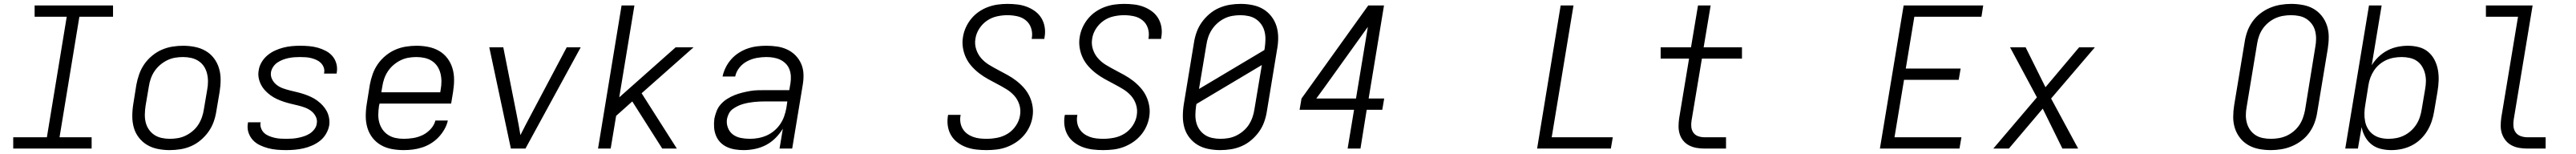

<svg xmlns="http://www.w3.org/2000/svg" viewBox="-20 -763 13240 791"><path d="M48 0V-58H221L323 -677H158V-735H561V-677H388L286 -58H451V0Z M852 8Q852 8 852 8Q852 8 852 8Q821 8 791 2Q761 -4 736.5 -18.5Q712 -33 694 -56Q676 -79 668 -107Q660 -135 660 -166Q660 -197 665 -228L681 -328Q686 -355 695.5 -382Q705 -409 721.5 -433Q738 -457 761.5 -476.5Q785 -496 811.5 -507.5Q838 -519 866 -523.5Q894 -528 921 -528Q921 -528 921 -528Q921 -528 921 -528Q952 -528 982 -522Q1012 -516 1037 -501.5Q1062 -487 1079.5 -464Q1097 -441 1105.5 -413Q1114 -385 1114 -354Q1114 -323 1109 -292L1092 -192Q1088 -165 1078.5 -138Q1069 -111 1052 -87Q1035 -63 1012 -43.5Q989 -24 962.5 -12.5Q936 -1 908 3.5Q880 8 852 8ZM853 -50Q873 -50 894 -53.5Q915 -57 934.5 -66.5Q954 -76 971 -90.5Q988 -105 999.5 -123Q1011 -141 1018 -161Q1025 -181 1028 -202L1045 -302Q1049 -323 1049 -344.5Q1049 -366 1044 -386Q1039 -406 1028 -422.5Q1017 -439 1000 -450Q983 -461 962.5 -465.5Q942 -470 920 -470Q900 -470 879.5 -466.5Q859 -463 839.5 -453.5Q820 -444 803 -429.5Q786 -415 774 -397Q762 -379 755 -359Q748 -339 745 -318L728 -218Q725 -197 724.5 -175.5Q724 -154 729 -134Q734 -114 745.5 -97.5Q757 -81 773.5 -70Q790 -59 811 -54.5Q832 -50 853 -50Z M1451 8Q1427 8 1403.5 6Q1380 4 1357.5 -2Q1335 -8 1314.5 -18Q1294 -28 1279 -44.5Q1264 -61 1257 -83Q1250 -105 1254 -129Q1254 -131 1254.5 -132.5Q1255 -134 1255 -135H1320Q1320 -134 1320 -133.5Q1320 -133 1319 -132Q1317 -117 1322.5 -103Q1328 -89 1338.5 -79.5Q1349 -70 1362.5 -64.5Q1376 -59 1390.5 -55.5Q1405 -52 1420.5 -51Q1436 -50 1451 -50Q1466 -50 1481.5 -51Q1497 -52 1512 -55Q1527 -58 1542.5 -63Q1558 -68 1571.5 -76.5Q1585 -85 1595.5 -98.5Q1606 -112 1608 -127Q1612 -147 1603 -164.5Q1594 -182 1579.5 -193Q1565 -204 1547.5 -210.5Q1530 -217 1511 -221.5Q1492 -226 1473.5 -230.5Q1455 -235 1437 -241Q1419 -247 1402 -255Q1385 -263 1370 -274Q1355 -285 1342.5 -298.5Q1330 -312 1321.5 -328.5Q1313 -345 1309.5 -364Q1306 -383 1310 -403Q1313 -424 1325 -444Q1337 -464 1355 -479Q1373 -494 1394 -503.5Q1415 -513 1436.5 -518.5Q1458 -524 1479.5 -526Q1501 -528 1522 -528Q1546 -528 1569 -526Q1592 -524 1613.5 -518Q1635 -512 1655 -501.5Q1675 -491 1689 -474.5Q1703 -458 1709 -436Q1715 -414 1711 -391Q1711 -389 1710.5 -387.5Q1710 -386 1710 -385H1645Q1646 -386 1646 -386.5Q1646 -387 1646 -388Q1649 -403 1644 -416.5Q1639 -430 1629.5 -439.5Q1620 -449 1607 -455Q1594 -461 1580 -464.5Q1566 -468 1551.5 -469Q1537 -470 1522 -470Q1508 -470 1493.5 -469Q1479 -468 1464 -465Q1449 -462 1434.5 -456.5Q1420 -451 1407 -442.5Q1394 -434 1385 -421Q1376 -408 1373 -393Q1370 -373 1378.5 -356Q1387 -339 1401.5 -327.5Q1416 -316 1434 -309.5Q1452 -303 1470.5 -298.5Q1489 -294 1507.5 -289.5Q1526 -285 1544 -279Q1562 -273 1579 -265Q1596 -257 1611 -246Q1626 -235 1638.5 -221.5Q1651 -208 1659.5 -192Q1668 -176 1671.5 -156.5Q1675 -137 1672 -118Q1668 -96 1655.5 -75Q1643 -54 1624.5 -39.5Q1606 -25 1584 -15.5Q1562 -6 1540 -1Q1518 4 1495.5 6Q1473 8 1451 8Z M2055 8Q2024 8 1994 2.5Q1964 -3 1938.5 -17.5Q1913 -32 1895 -55Q1877 -78 1868.5 -106.5Q1860 -135 1860 -166Q1860 -197 1865 -228L1881 -328Q1886 -355 1895.5 -382Q1905 -409 1921.5 -433Q1938 -457 1961.5 -476.5Q1985 -496 2011.5 -507.5Q2038 -519 2066 -523.5Q2094 -528 2121 -528Q2121 -528 2121 -528Q2121 -528 2121 -528Q2152 -528 2182 -522Q2212 -516 2237 -501.5Q2262 -487 2279.5 -464Q2297 -441 2305.5 -413Q2314 -385 2314 -354Q2314 -323 2309 -292L2299 -231H1931L1928 -218Q1925 -197 1924.5 -175.5Q1924 -154 1929.5 -134Q1935 -114 1946.5 -97.5Q1958 -81 1975 -70Q1992 -59 2012.5 -54.5Q2033 -50 2055 -50Q2079 -50 2104 -54Q2129 -58 2152 -69Q2175 -80 2193.5 -100Q2212 -120 2218 -144H2282Q2277 -121 2264.5 -99Q2252 -77 2234.5 -58.5Q2217 -40 2195 -26.5Q2173 -13 2149.5 -5.5Q2126 2 2102.5 5Q2079 8 2055 8ZM1940 -289H2243L2245 -302Q2249 -323 2249 -344.5Q2249 -366 2244 -386Q2239 -406 2228 -422.5Q2217 -439 2200 -450Q2183 -461 2162.5 -465.5Q2142 -470 2120 -470Q2100 -470 2079.5 -466.5Q2059 -463 2039.5 -453.5Q2020 -444 2003 -429.5Q1986 -415 1974 -397Q1962 -379 1955 -359Q1948 -339 1945 -318Z M2606 0 2495 -520H2567L2636 -173Q2641 -147 2646 -121Q2651 -95 2655 -69Q2668 -95 2681.5 -121Q2695 -147 2709 -173L2893 -520H2965L2681 0Z M3054 0 3175 -735H3241L3163 -263L3453 -520H3545L3278 -284L3459 0H3384L3230 -242L3147 -168L3119 0Z M3803 8Q3803 8 3803 8Q3803 8 3803 8H3802Q3780 8 3758 4.5Q3736 1 3716.5 -8Q3697 -17 3682.5 -32Q3668 -47 3660 -67Q3652 -87 3650.5 -109Q3649 -131 3652 -154Q3656 -173 3663.5 -192.5Q3671 -212 3685.5 -228Q3700 -244 3718.5 -255.5Q3737 -267 3756 -274.5Q3775 -282 3795 -287Q3815 -292 3835 -295.5Q3855 -299 3875 -299.5Q3895 -300 3914 -300H4037L4043 -335Q4046 -354 4045 -372.5Q4044 -391 4037.5 -407.5Q4031 -424 4018.5 -436.5Q4006 -449 3990 -456.5Q3974 -464 3956 -467Q3938 -470 3919 -470Q3895 -470 3870 -465.5Q3845 -461 3821.5 -449Q3798 -437 3781 -416Q3764 -395 3759 -370H3694Q3699 -394 3710.5 -417Q3722 -440 3739 -459Q3756 -478 3778 -492Q3800 -506 3823.5 -514Q3847 -522 3871 -525Q3895 -528 3919 -528Q3947 -528 3974.5 -524Q4002 -520 4026.5 -508.5Q4051 -497 4069.5 -478Q4088 -459 4098.5 -434.5Q4109 -410 4110 -382Q4111 -354 4106 -326L4052 0H3987L4004 -102Q3988 -76 3966 -54Q3944 -32 3917 -18Q3890 -4 3860.5 2Q3831 8 3803 8ZM3835 -50Q3856 -50 3878 -54Q3900 -58 3920.5 -67Q3941 -76 3959 -91Q3977 -106 3990 -125Q4003 -144 4010.5 -165Q4018 -186 4022 -208L4027 -242H3914Q3900 -242 3886 -241.5Q3872 -241 3857.5 -239.5Q3843 -238 3829 -235.5Q3815 -233 3800.5 -229Q3786 -225 3772.5 -218.5Q3759 -212 3746.5 -203Q3734 -194 3727 -180.5Q3720 -167 3717 -153Q3713 -129 3721.5 -107Q3730 -85 3747.5 -72Q3765 -59 3788 -54.5Q3811 -50 3835 -50Z M5051 8Q5024 8 4998 5Q4972 2 4948 -6.5Q4924 -15 4903.5 -30Q4883 -45 4870 -66Q4857 -87 4852.5 -112.5Q4848 -138 4852 -165Q4852 -167 4852.5 -169Q4853 -171 4854 -173H4918Q4918 -172 4917.5 -170.5Q4917 -169 4917 -168Q4914 -150 4917 -132.5Q4920 -115 4929 -100.5Q4938 -86 4951.5 -76Q4965 -66 4981.5 -60Q4998 -54 5015.5 -52Q5033 -50 5051 -50Q5078 -50 5106.5 -55.5Q5135 -61 5160 -76.5Q5185 -92 5202 -117.5Q5219 -143 5223 -170Q5228 -199 5219.5 -225.5Q5211 -252 5193.5 -271.5Q5176 -291 5153 -305Q5130 -319 5106 -331.5Q5082 -344 5058.5 -357Q5035 -370 5014 -386Q4993 -402 4975 -422Q4957 -442 4945.5 -466Q4934 -490 4929.5 -518Q4925 -546 4930 -574Q4934 -599 4945 -623Q4956 -647 4973 -667.5Q4990 -688 5012 -703Q5034 -718 5058.5 -727Q5083 -736 5108 -739.5Q5133 -743 5158 -743Q5184 -743 5209.5 -740Q5235 -737 5258.5 -728Q5282 -719 5301.5 -704.5Q5321 -690 5333.5 -669Q5346 -648 5350 -622.5Q5354 -597 5349 -571Q5349 -569 5348.5 -567Q5348 -565 5348 -563H5283Q5283 -565 5283.5 -566Q5284 -567 5284 -569Q5288 -595 5280 -619Q5272 -643 5253 -658.5Q5234 -674 5209 -679.5Q5184 -685 5158 -685Q5132 -685 5104.5 -679Q5077 -673 5053.5 -657Q5030 -641 5014 -616.5Q4998 -592 4994 -565Q4989 -537 4997.5 -510.5Q5006 -484 5023.5 -464Q5041 -444 5064 -430Q5087 -416 5111 -403.5Q5135 -391 5158.5 -378Q5182 -365 5203 -349Q5224 -333 5242 -313Q5260 -293 5271.5 -269Q5283 -245 5287.5 -217.5Q5292 -190 5287 -161Q5283 -136 5271.5 -111.5Q5260 -87 5242 -66.5Q5224 -46 5201 -31Q5178 -16 5153 -7Q5128 2 5102 5Q5076 8 5051 8Z M5651 8Q5624 8 5598 5Q5572 2 5548 -6.5Q5524 -15 5503.5 -30Q5483 -45 5470 -66Q5457 -87 5452.5 -112.5Q5448 -138 5452 -165Q5452 -167 5452.5 -169Q5453 -171 5454 -173H5518Q5518 -172 5517.5 -170.5Q5517 -169 5517 -168Q5514 -150 5517 -132.5Q5520 -115 5529 -100.5Q5538 -86 5551.5 -76Q5565 -66 5581.5 -60Q5598 -54 5615.5 -52Q5633 -50 5651 -50Q5678 -50 5706.5 -55.5Q5735 -61 5760 -76.5Q5785 -92 5802 -117.5Q5819 -143 5823 -170Q5828 -199 5819.5 -225.5Q5811 -252 5793.5 -271.5Q5776 -291 5753 -305Q5730 -319 5706 -331.5Q5682 -344 5658.5 -357Q5635 -370 5614 -386Q5593 -402 5575 -422Q5557 -442 5545.5 -466Q5534 -490 5529.5 -518Q5525 -546 5530 -574Q5534 -599 5545 -623Q5556 -647 5573 -667.5Q5590 -688 5612 -703Q5634 -718 5658.5 -727Q5683 -736 5708 -739.5Q5733 -743 5758 -743Q5784 -743 5809.5 -740Q5835 -737 5858.5 -728Q5882 -719 5901.5 -704.5Q5921 -690 5933.5 -669Q5946 -648 5950 -622.5Q5954 -597 5949 -571Q5949 -569 5948.5 -567Q5948 -565 5948 -563H5883Q5883 -565 5883.5 -566Q5884 -567 5884 -569Q5888 -595 5880 -619Q5872 -643 5853 -658.5Q5834 -674 5809 -679.5Q5784 -685 5758 -685Q5732 -685 5704.5 -679Q5677 -673 5653.5 -657Q5630 -641 5614 -616.5Q5598 -592 5594 -565Q5589 -537 5597.5 -510.5Q5606 -484 5623.5 -464Q5641 -444 5664 -430Q5687 -416 5711 -403.5Q5735 -391 5758.5 -378Q5782 -365 5803 -349Q5824 -333 5842 -313Q5860 -293 5871.5 -269Q5883 -245 5887.5 -217.5Q5892 -190 5887 -161Q5883 -136 5871.5 -111.5Q5860 -87 5842 -66.5Q5824 -46 5801 -31Q5778 -16 5753 -7Q5728 2 5702 5Q5676 8 5651 8Z M6252 8Q6252 8 6252 8Q6252 8 6252 8Q6221 8 6191 2Q6161 -4 6136.5 -18.5Q6112 -33 6094 -56Q6076 -79 6068 -107Q6060 -135 6060 -166Q6060 -197 6065 -228L6117 -543Q6121 -570 6130.5 -597Q6140 -624 6157 -648Q6174 -672 6197 -691.5Q6220 -711 6247 -722.5Q6274 -734 6301.5 -738.5Q6329 -743 6357 -743Q6357 -743 6357 -743Q6357 -743 6357 -743Q6388 -743 6418 -737Q6448 -731 6472.5 -716.5Q6497 -702 6515 -679Q6533 -656 6541.5 -628Q6550 -600 6550 -569Q6550 -538 6544 -507L6492 -192Q6488 -165 6478.5 -138Q6469 -111 6452 -87Q6435 -63 6412 -43.5Q6389 -24 6362.5 -12.5Q6336 -1 6308 3.5Q6280 8 6252 8ZM6143 -306 6479 -506 6481 -517Q6484 -538 6484.5 -559.5Q6485 -581 6480 -601Q6475 -621 6463.5 -637.5Q6452 -654 6435.5 -665Q6419 -676 6398 -680.5Q6377 -685 6356 -685Q6336 -685 6315 -681.5Q6294 -678 6274.5 -668.5Q6255 -659 6238.5 -644.5Q6222 -630 6210 -612Q6198 -594 6191 -574Q6184 -554 6181 -533ZM6253 -50Q6273 -50 6294 -53.5Q6315 -57 6334.5 -66.5Q6354 -76 6371 -90.5Q6388 -105 6399.5 -123Q6411 -141 6418 -161Q6425 -181 6428 -202L6466 -429L6130 -229L6128 -218Q6125 -197 6124.5 -175.5Q6124 -154 6129 -134Q6134 -114 6145.5 -97.5Q6157 -81 6173.5 -70Q6190 -59 6211 -54.5Q6232 -50 6253 -50Z M6907 0 6940 -199H6660L6670 -257L7013 -735H7094L7015 -257H7095L7085 -199H7005L6973 0ZM6746 -257H6950L7011 -625L6787 -313Z M7881 0 8002 -735H8068L7956 -58H8270L8260 0Z M8741 0Q8720 0 8700 -3.5Q8680 -7 8662.5 -16Q8645 -25 8632.5 -40Q8620 -55 8614 -74Q8608 -93 8608 -113.5Q8608 -134 8611 -155L8662 -462H8516V-520H8672L8708 -735H8773L8737 -520H8934V-462H8728L8675 -145Q8672 -128 8673.5 -111.5Q8675 -95 8684 -82Q8693 -69 8708.5 -63.5Q8724 -58 8741 -58H8852V0Z M9643 0 9765 -735H10174L10165 -677H9820L9776 -411H10058L10048 -353H9767L9718 -58H10062L10052 0Z M10226 0 10450 -263 10312 -520H10392L10494 -315L10667 -520H10748L10523 -257L10662 0H10581L10480 -205L10306 0Z M11653 8Q11622 8 11592.5 2.5Q11563 -3 11538 -17Q11513 -31 11495 -53.5Q11477 -76 11468 -103.5Q11459 -131 11459 -161.5Q11459 -192 11464 -223L11518 -548Q11522 -575 11531.5 -601.5Q11541 -628 11558 -652Q11575 -676 11598.5 -694Q11622 -712 11648.5 -723Q11675 -734 11702.5 -738.5Q11730 -743 11757 -743Q11787 -743 11817 -737.5Q11847 -732 11871.5 -718Q11896 -704 11914 -681.5Q11932 -659 11941 -631.5Q11950 -604 11950 -573.5Q11950 -543 11945 -512L11891 -187Q11887 -160 11877.5 -133.5Q11868 -107 11851 -83Q11834 -59 11810.5 -41Q11787 -23 11760.5 -12Q11734 -1 11706.5 3.5Q11679 8 11653 8ZM11653 -50Q11673 -50 11693.5 -53.5Q11714 -57 11733 -65.5Q11752 -74 11769 -88Q11786 -102 11798 -119.5Q11810 -137 11817 -156.5Q11824 -176 11828 -196L11881 -522Q11885 -543 11885 -564Q11885 -585 11880 -604.5Q11875 -624 11863 -640Q11851 -656 11834.5 -666.5Q11818 -677 11797.5 -681Q11777 -685 11756 -685Q11736 -685 11715.5 -681.5Q11695 -678 11676 -669.5Q11657 -661 11640 -647Q11623 -633 11611 -615.5Q11599 -598 11592 -578.5Q11585 -559 11582 -539L11528 -213Q11524 -192 11524 -171Q11524 -150 11529.5 -130.5Q11535 -111 11546.5 -95Q11558 -79 11574.5 -68.5Q11591 -58 11611.5 -54Q11632 -50 11653 -50Z M12272 8Q12244 8 12217.5 1.5Q12191 -5 12170.5 -21Q12150 -37 12137 -60.5Q12124 -84 12119 -110L12100 0H12035L12157 -735H12222L12171 -428Q12186 -452 12206.5 -471.5Q12227 -491 12252 -504Q12277 -517 12304 -522.5Q12331 -528 12357 -528Q12386 -528 12413 -521Q12440 -514 12460.5 -497Q12481 -480 12493.5 -456Q12506 -432 12511 -405Q12516 -378 12515 -349.5Q12514 -321 12509 -292L12492 -192Q12488 -166 12479.5 -140.5Q12471 -115 12456.5 -91Q12442 -67 12421.5 -47.5Q12401 -28 12376 -15.5Q12351 -3 12324.5 2.5Q12298 8 12272 8ZM12258 -50Q12278 -50 12298.5 -54Q12319 -58 12338 -67.5Q12357 -77 12373 -91.5Q12389 -106 12400.5 -124Q12412 -142 12418.5 -162Q12425 -182 12428 -202L12445 -302Q12449 -323 12449.5 -344Q12450 -365 12445 -385Q12440 -405 12429.5 -422Q12419 -439 12403 -450Q12387 -461 12366.5 -465.5Q12346 -470 12325 -470Q12305 -470 12285 -466.5Q12265 -463 12246 -454.5Q12227 -446 12210.5 -432Q12194 -418 12182.5 -400.5Q12171 -383 12164 -364Q12157 -345 12154 -325L12138 -225Q12134 -203 12133.5 -181.5Q12133 -160 12137 -139.5Q12141 -119 12151.5 -101.5Q12162 -84 12178.5 -72Q12195 -60 12215.5 -55Q12236 -50 12258 -50Z M12971 0Q12949 0 12928.5 -3.5Q12908 -7 12890 -16.5Q12872 -26 12859.5 -41.5Q12847 -57 12840.5 -76Q12834 -95 12834 -116.5Q12834 -138 12837 -159L12923 -677H12758V-735H12998L12901 -150Q12898 -132 12899.5 -114.5Q12901 -97 12910.5 -83.5Q12920 -70 12936.5 -64Q12953 -58 12971 -58H13065V0Z"/></svg>

Font: Iosevka SS04 Lt Ex Obl
Style: Regular
Weight: 300
Width: 7
Italic angle: -9°
Monospace: yes
Designer: Belleve Invis
Foundry: Belleve Invis
Version: Version 19.0.0; ttfautohint (v1.8.4)